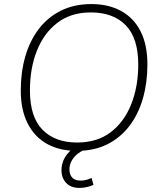

<svg xmlns="http://www.w3.org/2000/svg" viewBox="-20 -733 791 943"><path d="M357 8Q273 8 211.5 -26Q150 -60 116 -126.5Q82 -193 82 -289Q82 -378 104 -455Q126 -532 170 -590Q214 -648 279 -680.5Q344 -713 429 -713Q513 -713 575 -679Q637 -645 670.5 -579Q704 -513 704 -416Q704 -327 682 -250Q660 -173 616 -115Q572 -57 507.5 -24.5Q443 8 357 8ZM359 -33Q457 -33 523.5 -83.5Q590 -134 624.5 -221Q659 -308 659 -416Q659 -546 597.5 -609Q536 -672 426 -672Q329 -672 262.5 -621.5Q196 -571 161.5 -484.5Q127 -398 127 -289Q127 -159 188.5 -96Q250 -33 359 -33ZM371 190Q328 190 305 165.5Q282 141 282 103Q282 59 310.5 23.5Q339 -12 383 -31L401 0Q374 11 356.5 26.5Q339 42 330 60.5Q321 79 321 99Q321 124 334.5 139Q348 154 376 154Q388 154 401.5 151Q415 148 430 141L439 175Q429 180 410 185Q391 190 371 190Z"/></svg>

Font: Nunito Sans 12pt ExtraLight
Style: Italic
Weight: 200
Italic angle: -9°
Designer: Vernon Adams
Foundry: Vernon Adams
Version: Version 3.101;gftools[0.9.27]